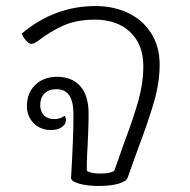

<svg xmlns="http://www.w3.org/2000/svg" viewBox="-20 -606 628 635"><path d="M215 -18Q223 -151 223 -227Q223 -269 209.5 -290Q196 -311 166 -311Q141 -311 127 -296.5Q113 -282 113 -259Q113 -237 125.5 -224.5Q138 -212 160 -212Q178 -212 194 -223Q198 -217 198 -209Q198 -195 184.5 -185.5Q171 -176 148 -176Q114 -176 91.5 -198.5Q69 -221 69 -255Q69 -298 96.5 -325Q124 -352 169 -352Q218 -352 245.5 -321Q273 -290 273 -230Q273 -204 272 -177.5Q271 -151 270 -129Q269 -113 268 -91Q267 -69 267 -43Q267 -39 280.5 -35.5Q294 -32 312 -32Q331 -32 344.5 -35.5Q358 -39 359 -44Q361 -51 390 -132Q421 -214 437.5 -272.5Q454 -331 454 -387Q454 -459 410.5 -500Q367 -541 294 -541Q235 -541 192 -522.5Q149 -504 102 -468Q97 -465 93.5 -463Q90 -461 84 -461Q76 -461 66.5 -471.5Q57 -482 52 -495Q160 -586 296 -586Q356 -586 404 -563Q452 -540 480 -496Q508 -452 508 -392Q508 -334 489.5 -269.5Q471 -205 435 -110L402 -18Q398 -6 372 1.5Q346 9 307 9Q267 9 240.5 1Q214 -7 215 -18Z"/></svg>

Font: Krub Light
Style: Italic
Weight: 300
Italic angle: -8°
Designer: Ekaluck Peanpanawate
Foundry: Cadson Demak Co.,Ltd.
Version: Version 1.000; ttfautohint (v1.6)